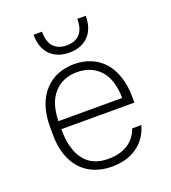

<svg xmlns="http://www.w3.org/2000/svg" viewBox="-130 -797 800 899"><g transform="rotate(-20 270.0 -347.0)"><path d="M275 6Q228 6 189 -9.5Q150 -25 122.5 -55Q95 -85 80 -129Q65 -173 65 -230V-270Q65 -327 80 -371Q95 -415 122.5 -445Q150 -475 187.5 -490.5Q225 -506 270 -506Q315 -506 353 -490.5Q391 -475 418 -444.5Q445 -414 460 -369Q475 -324 475 -265V-240H111Q111 -140 151.5 -87Q192 -34 270 -34Q330 -34 368.5 -58.5Q407 -83 424 -130H470Q451 -65 400.5 -29.5Q350 6 275 6ZM270 -466Q200 -466 156.5 -419Q113 -372 111 -280H429Q427 -374 384 -420Q341 -466 270 -466ZM270 -564Q210 -564 175 -599.5Q140 -635 140 -700H182Q182 -649 205 -624.5Q228 -600 270 -600Q312 -600 335 -624.5Q358 -649 358 -700H400Q400 -635 365 -599.5Q330 -564 270 -564Z"/></g></svg>

Font: PT Root UI Light
Style: Regular
Weight: 300
Designer: Vitaly Kuzmin
Foundry: ParaType Ltd.
Version: Version 2.000G